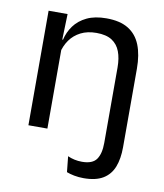

<svg xmlns="http://www.w3.org/2000/svg" viewBox="-78 -563 689 806"><g transform="rotate(10 266.5 -160.5)"><path d="M392.5 -78.5V-303.7Q392.5 -343 381.7 -371.5Q371 -399.9 346.7 -415.7Q322.3 -431.4 280.6 -431.4Q242.1 -431.4 213.8 -417Q185.5 -402.5 168 -377.8Q150.5 -353 143.5 -321.5L129 -378.9H146.7Q154.3 -412.1 174.3 -439.3Q194.3 -466.5 228.1 -482.7Q261.9 -498.9 311 -498.9Q369.2 -498.9 404.7 -477.1Q440.3 -455.2 456.8 -413.8Q473.4 -372.3 473.4 -312.6V-78.5ZM66.1 0V-488.2H147L143.4 -371.1L147 -366.3V0ZM332.7 178.6Q311.4 178.6 292.2 174.9Q273.1 171.1 259.7 165.8L252.8 99.1Q266.7 105.4 282 108.7Q297.3 112 313.9 112Q358.8 112 375.6 87.8Q392.5 63.5 392.5 18V-136.4H473.4V22.1Q473.4 70.8 459.8 106Q446.1 141.1 415.3 159.8Q384.4 178.6 332.7 178.6Z"/></g></svg>

Font: Anek Latin Medium
Style: Regular
Weight: 500
Designer: Yesha Goshar
Foundry: Ek Type
Version: Version 1.003